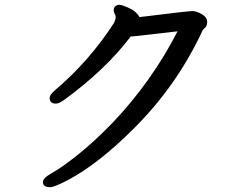

<svg xmlns="http://www.w3.org/2000/svg" viewBox="-20 -737 1040 797"><path d="M533 -586H523Q417 -446 243 -320Q224 -307 212 -307Q186 -307 186 -331Q186 -344 210 -364Q352 -485 454 -643Q464 -666 458 -676Q452 -686 452 -695.5Q452 -705 458.5 -711Q465 -717 475.5 -717Q486 -717 516 -703.5Q546 -690 559 -666Q760 -691 778 -691Q796 -691 818 -678Q840 -665 840 -647Q840 -629 831.5 -622Q823 -615 822 -613Q717 -385 537 -205Q388 -56 261 11Q205 40 188 40Q158 40 158 18Q158 2 197.5 -20Q237 -42 303 -94.5Q369 -147 445 -225Q610 -398 717 -607Z"/></svg>

Font: LXGW ZhenKai
Style: Regular
Weight: 400
Designer: LXGW / Fontworks Inc.
Foundry: LXGW / Fontworks Inc.
Version: Version 0.800;June 8, 2025